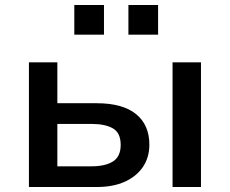

<svg xmlns="http://www.w3.org/2000/svg" viewBox="-20 -750 922 770"><path d="M96 0V-500H210V-336H368Q472 -336 525.5 -292.5Q579 -249 579 -170Q579 -119 553.5 -81Q528 -43 481 -21.5Q434 0 368 0ZM210 -83H347Q402 -83 433 -102.5Q464 -122 464 -169Q464 -217 433 -235Q402 -253 347 -253H210ZM672 0V-500H786V0ZM495 -611V-730H614V-611ZM278 -611V-730H397V-611Z"/></svg>

Font: Nunito Sans 6pt SemiBold
Style: Regular
Weight: 600
Version: Version 3.101;gftools[0.9.27]